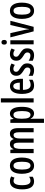

<svg xmlns="http://www.w3.org/2000/svg" viewBox="1686 -2486 1040 4452"><g transform="rotate(-90 2206.0 -260.0)"><path d="M227 10Q41 10 41 -267Q41 -397 87 -473.5Q133 -550 229 -550Q263 -550 290.5 -542.5Q318 -535 341 -522L313 -444Q272 -466 236 -466Q138 -466 138 -267Q138 -73 237 -73Q283 -73 334 -103V-22Q311 -6 282 2Q253 10 227 10Z M779 -271Q779 -189 759.5 -126Q740 -63 698 -26.5Q656 10 589 10Q527 10 485 -26Q443 -62 422.5 -125.5Q402 -189 402 -271Q402 -401 447.5 -475.5Q493 -550 591 -550Q680 -550 729.5 -479Q779 -408 779 -271ZM500 -270Q500 -173 522 -123Q544 -73 591 -73Q639 -73 660.5 -122Q682 -171 682 -271Q682 -369 660.5 -418Q639 -467 591 -467Q543 -467 521.5 -418Q500 -369 500 -270Z M1331 -550Q1461 -550 1461 -360V0H1365V-338Q1365 -405 1349 -435Q1333 -465 1302 -465Q1256 -465 1237.5 -421Q1219 -377 1219 -290V0H1124V-341Q1124 -407 1108.5 -436Q1093 -465 1061 -465Q1010 -465 994 -413Q978 -361 978 -275V0H882V-540H959L969 -468H975Q1007 -550 1093 -550Q1140 -550 1167 -526.5Q1194 -503 1204 -466H1211Q1230 -509 1258.5 -529.5Q1287 -550 1331 -550Z M1796 -550Q1873 -550 1914 -479Q1955 -408 1955 -270Q1955 -137 1914.5 -63.5Q1874 10 1801 10Q1762 10 1730.5 -11Q1699 -32 1679 -72H1675Q1677 -48 1678 -28.5Q1679 -9 1679 6V240H1583V-540H1661L1674 -467H1679Q1702 -512 1731 -531Q1760 -550 1796 -550ZM1771 -468Q1724 -468 1701.5 -424Q1679 -380 1679 -286V-264Q1679 -165 1701.5 -119Q1724 -73 1772 -73Q1815 -73 1836 -121Q1857 -169 1857 -269Q1857 -368 1837 -418Q1817 -468 1771 -468Z M2152 0H2056V-760H2152Z M2434 -549Q2491 -549 2529 -518Q2567 -487 2586 -432.5Q2605 -378 2605 -309V-248H2348Q2351 -70 2463 -70Q2493 -70 2522.5 -79Q2552 -88 2583 -108V-25Q2525 10 2451 10Q2380 10 2337 -25.5Q2294 -61 2274 -123.5Q2254 -186 2254 -266Q2254 -403 2299.5 -476Q2345 -549 2434 -549ZM2434 -472Q2396 -472 2374 -435.5Q2352 -399 2349 -321H2516Q2516 -384 2496 -428Q2476 -472 2434 -472Z M2962 -149Q2962 -72 2920 -31Q2878 10 2803 10Q2765 10 2732.5 1.5Q2700 -7 2675 -20V-117Q2698 -99 2731 -87Q2764 -75 2797 -75Q2830 -75 2848.5 -93Q2867 -111 2867 -145Q2867 -173 2849.5 -193.5Q2832 -214 2785 -240Q2735 -270 2705 -306.5Q2675 -343 2675 -405Q2675 -471 2717.5 -510.5Q2760 -550 2830 -550Q2866 -550 2898 -540.5Q2930 -531 2959 -513L2928 -437Q2906 -452 2882 -461Q2858 -470 2833 -470Q2802 -470 2784.5 -453Q2767 -436 2767 -408Q2767 -379 2784.5 -360.5Q2802 -342 2850 -313Q2900 -282 2931 -246.5Q2962 -211 2962 -149Z M3311 -149Q3311 -72 3269 -31Q3227 10 3152 10Q3114 10 3081.5 1.5Q3049 -7 3024 -20V-117Q3047 -99 3080 -87Q3113 -75 3146 -75Q3179 -75 3197.5 -93Q3216 -111 3216 -145Q3216 -173 3198.5 -193.5Q3181 -214 3134 -240Q3084 -270 3054 -306.5Q3024 -343 3024 -405Q3024 -471 3066.5 -510.5Q3109 -550 3179 -550Q3215 -550 3247 -540.5Q3279 -531 3308 -513L3277 -437Q3255 -452 3231 -461Q3207 -470 3182 -470Q3151 -470 3133.5 -453Q3116 -436 3116 -408Q3116 -379 3133.5 -360.5Q3151 -342 3199 -313Q3249 -282 3280 -246.5Q3311 -211 3311 -149Z M3452 -746Q3506 -746 3506 -683Q3506 -621 3452 -621Q3398 -621 3398 -683Q3398 -746 3452 -746ZM3499 -540V0H3404V-540Z M3705 0 3566 -540H3664L3733 -230Q3740 -200 3745.5 -169.5Q3751 -139 3755 -107H3759Q3760 -126 3765 -153Q3770 -180 3777 -213L3852 -540H3950L3810 0Z M4371 -271Q4371 -189 4351.5 -126Q4332 -63 4290 -26.5Q4248 10 4181 10Q4119 10 4077 -26Q4035 -62 4014.5 -125.5Q3994 -189 3994 -271Q3994 -401 4039.5 -475.5Q4085 -550 4183 -550Q4272 -550 4321.5 -479Q4371 -408 4371 -271ZM4092 -270Q4092 -173 4114 -123Q4136 -73 4183 -73Q4231 -73 4252.5 -122Q4274 -171 4274 -271Q4274 -369 4252.5 -418Q4231 -467 4183 -467Q4135 -467 4113.5 -418Q4092 -369 4092 -270Z"/></g></svg>

Font: Noto Sans ExtraCondensed Medium
Style: Regular
Weight: 500
Width: 2
Designer: Monotype Design Team
Foundry: Monotype Imaging Inc.
Version: Version 2.013; ttfautohint (v1.8.4.7-5d5b)